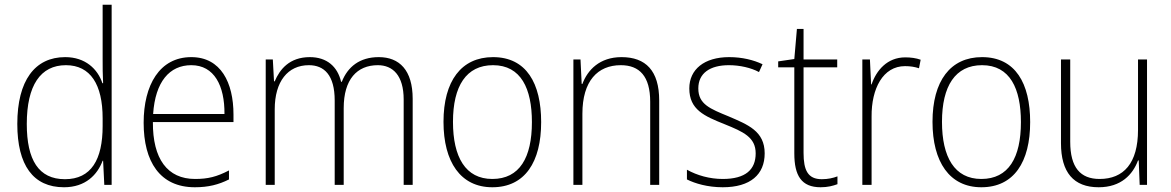

<svg xmlns="http://www.w3.org/2000/svg" viewBox="-20 -780 4942 810"><path d="M250 10C341 10 391 -43 413 -102H415L420 0H451V-760H413V-530C413 -498 413 -464 415 -429H412C392 -489 340 -539 255 -539C127 -539 53 -440 53 -257C53 -83 120 10 250 10ZM254 -24C143 -24 93 -105 93 -257C93 -420 151 -505 258 -505C362 -505 413 -423 413 -281V-248C413 -107 365 -24 254 -24Z M787 -539C653 -539 586 -421 586 -262C586 -99 654 10 802 10C859 10 902 -1 946 -23V-61C894 -34 857 -25 803 -25C686 -25 624 -110 625 -265H965V-297C965 -431 912 -539 787 -539ZM787 -505C884 -505 928 -418 927 -299H626C635 -435 695 -505 787 -505Z M1578 -539C1497 -539 1447 -498 1422 -435H1419C1404 -499 1359 -539 1287 -539C1201 -539 1160 -487 1139 -437H1136L1131 -529H1101V0H1139V-319C1139 -436 1194 -505 1283 -505C1347 -505 1392 -464 1392 -356V0H1430V-324C1430 -445 1486 -505 1574 -505C1637 -505 1683 -462 1683 -360V0H1721V-363C1721 -484 1665 -539 1578 -539Z M2263 -265C2263 -428 2201 -539 2060 -539C1926 -539 1851 -438 1851 -266C1851 -97 1923 10 2057 10C2195 10 2263 -97 2263 -265ZM1891 -266C1891 -417 1947 -505 2060 -505C2178 -505 2224 -406 2224 -265C2224 -115 2172 -25 2057 -25C1944 -25 1891 -117 1891 -266Z M2602 -539C2510 -539 2459 -485 2437 -426H2434L2429 -529H2399V0H2437V-300C2437 -438 2501 -505 2599 -505C2678 -505 2723 -458 2723 -351V0H2761V-356C2761 -482 2704 -539 2602 -539Z M3206 -133C3206 -227 3135 -254 3054 -289C2976 -321 2926 -340 2926 -407C2926 -471 2975 -505 3055 -505C3101 -505 3149 -494 3182 -476L3197 -509C3159 -527 3111 -539 3056 -539C2951 -539 2888 -487 2888 -407C2888 -317 2952 -290 3037 -256C3116 -224 3168 -201 3168 -133C3168 -65 3126 -25 3029 -25C2974 -25 2921 -40 2878 -64V-23C2912 -6 2965 10 3029 10C3146 10 3206 -44 3206 -133Z M3447 -24C3388 -24 3370 -62 3370 -135V-496H3512V-529H3370V-658H3342L3331 -531L3263 -521V-496H3331V-133C3331 -39 3361 10 3442 10C3472 10 3494 4 3513 -3V-36C3495 -29 3473 -24 3447 -24Z M3799 -538C3723 -538 3677 -483 3657 -424H3655L3650 -529H3618V0H3657V-288C3656 -406 3705 -501 3798 -501C3820 -501 3839 -498 3857 -492L3864 -528C3845 -535 3822 -538 3799 -538Z M4326 -265C4326 -428 4264 -539 4123 -539C3989 -539 3914 -438 3914 -266C3914 -97 3986 10 4120 10C4258 10 4326 -97 4326 -265ZM3954 -266C3954 -417 4010 -505 4123 -505C4241 -505 4287 -406 4287 -265C4287 -115 4235 -25 4120 -25C4007 -25 3954 -117 3954 -266Z M4819 -529H4781V-232C4781 -91 4720 -25 4619 -25C4538 -25 4495 -73 4495 -182V-529H4456V-176C4456 -53 4509 10 4615 10C4710 10 4759 -44 4781 -103H4784L4788 0H4819Z"/></svg>

Font: Noto Sans Thai SemCond ExtLt
Style: Regular
Weight: 200
Width: 4
Designer: Monotype Design Team
Foundry: Monotype Imaging Inc.
Version: Version 2.002